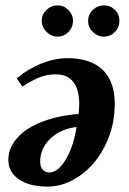

<svg xmlns="http://www.w3.org/2000/svg" viewBox="-20 -689 484 719"><path d="M11.2 -90.3Q11.2 -134.3 43.5 -171.4Q75.7 -208.5 135.7 -232.2Q195.8 -255.9 274.4 -262.2L276.9 -295.4Q276.9 -410.6 188.5 -410.6Q152.3 -410.6 121.6 -396.7Q90.8 -382.8 64 -364.7L42.5 -395.5Q85.4 -431.6 135.7 -451.4Q186 -471.2 232.4 -471.2Q318.8 -471.2 364.3 -427.7Q409.7 -384.3 409.7 -300.3Q409.7 -216.3 374 -144.5Q338.4 -72.8 279.8 -31.5Q221.2 9.8 158.2 9.8Q90.8 9.8 51 -17.3Q11.2 -44.4 11.2 -90.3ZM266.6 -213.4Q205.1 -206.1 167.7 -169.2Q130.4 -132.3 130.4 -84Q130.4 -63.5 140.4 -53.2Q150.4 -43 164.1 -43Q197.3 -43 226.6 -92.3Q255.9 -141.6 266.6 -213.4ZM369.1 -551.8Q345.7 -551.8 327.9 -569.1Q310.1 -586.4 310.1 -610.8Q310.1 -635.3 327.9 -652.1Q345.7 -668.9 369.1 -668.9Q393.1 -668.9 410.2 -652.3Q427.2 -635.7 427.2 -610.8Q427.2 -586.4 410.2 -569.1Q393.1 -551.8 369.1 -551.8ZM195.3 -551.8Q171.9 -551.8 154.1 -569.8Q136.2 -587.9 136.2 -610.8Q136.2 -634.3 153.8 -651.6Q171.4 -668.9 195.3 -668.9Q219.2 -668.9 236.3 -651.6Q253.4 -634.3 253.4 -610.8Q253.4 -586.4 236.3 -569.1Q219.2 -551.8 195.3 -551.8Z"/></svg>

Font: Tinos
Style: Bold Italic
Weight: 700
Italic angle: -16.333°
Designer: Steve Matteson
Foundry: Monotype Imaging Inc.
Version: Version 1.23